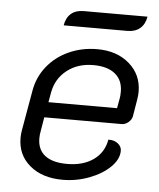

<svg xmlns="http://www.w3.org/2000/svg" viewBox="-49 -695 620 747"><g transform="rotate(5 260.5 -321.5)"><path d="M46 -139Q46 -155 49 -171L76 -325Q85 -379 118.5 -421Q152 -463 203 -486Q254 -509 314 -509Q391 -509 439.5 -466.5Q488 -424 488 -358Q488 -343 485 -326L474 -260Q471 -247 459 -237Q447 -227 433 -227H131L122 -173Q119 -158 119 -144Q119 -100 148.5 -77Q178 -54 235 -54Q297 -54 337.5 -82.5Q378 -111 387 -162Q409 -163 424 -151.5Q439 -140 439 -123Q439 -90 408 -59.5Q377 -29 327 -10Q277 9 223 9Q143 9 94.5 -32Q46 -73 46 -139ZM410 -287 417 -326Q419 -335 419 -352Q419 -397 389 -421.5Q359 -446 304 -446Q243 -446 201 -413Q159 -380 149 -326L142 -287ZM248 -652H497Q492 -622 473 -606Q454 -590 424 -590H175Q180 -620 198.5 -636Q217 -652 248 -652Z"/></g></svg>

Font: K2D Light
Style: Italic
Weight: 300
Italic angle: -10°
Designer: Katatrad Aksorn Co.,Ltd.
Foundry: Cadson Demak Co.,Ltd.
Version: Version 1.000; ttfautohint (v1.6)